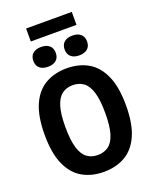

<svg xmlns="http://www.w3.org/2000/svg" viewBox="-196 -1208 1056 1323"><g transform="rotate(-20 332.0 -546.0)"><path d="M331.5 9.5Q243 9.5 175.8 -28.8Q108.5 -67 71 -150.8Q33.5 -234.5 33.5 -370Q33.5 -505.5 71 -589.2Q108.5 -673 175.8 -711.2Q243 -749.5 331.5 -749.5Q420.5 -749.5 487.5 -711.2Q554.5 -673 592.2 -589.2Q630 -505.5 630 -370Q630 -234.5 592.5 -150.8Q555 -67 487.8 -28.8Q420.5 9.5 331.5 9.5ZM331.5 -114Q377 -114 409.8 -137.5Q442.5 -161 460 -216.2Q477.5 -271.5 477.5 -366.5Q477.5 -465.5 460 -522Q442.5 -578.5 409.8 -602.2Q377 -626 331.5 -626Q286 -626 253.5 -602.5Q221 -579 203.5 -523.8Q186 -468.5 186 -373.5Q186 -274.5 203.5 -218Q221 -161.5 253.5 -137.8Q286 -114 331.5 -114ZM446 -803Q407.5 -803 385.8 -821.8Q364 -840.5 364 -875.5Q364 -910 385.8 -929Q407.5 -948 446 -948Q485 -948 506.8 -929Q528.5 -910 528.5 -875.5Q528.5 -840.5 506.8 -821.8Q485 -803 446 -803ZM217 -803Q178 -803 156.2 -821.8Q134.5 -840.5 134.5 -875.5Q134.5 -910 156.2 -929Q178 -948 217 -948Q255.5 -948 277.2 -929Q299 -910 299 -875.5Q299 -840.5 277.2 -821.8Q255.5 -803 217 -803ZM164 -1007.5V-1102.5H499V-1007.5Z"/></g></svg>

Font: Encode Sans Condensed Condensed
Style: Bold
Weight: 700
Width: 3
Designer: Multiple Designers
Foundry: Impallari Type
Version: Version 3.000; ttfautohint (v1.8.3) -l 8 -r 50 -G 200 -x 14 